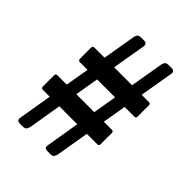

<svg xmlns="http://www.w3.org/2000/svg" viewBox="-186 -800 838 838"><g transform="rotate(45 232.5 -381.0)"><path d="M321.3 -236.3 295.9 -84Q294.4 -75.7 289.6 -68.4Q284.7 -61 272 -61H256.8Q248.5 -61 242.2 -63.2Q235.8 -65.4 235.8 -76.2Q235.8 -79.6 236.3 -81.1Q236.3 -82.5 236.8 -84L262.2 -236.3H151.4L126 -84Q124.5 -75.7 119.6 -68.4Q114.7 -61 102.1 -61H86.9Q78.6 -61 72.3 -63.2Q65.9 -65.4 65.9 -76.2Q65.9 -79.6 66.4 -81.1Q66.4 -82.5 66.9 -84L92.3 -236.3H49.8Q39.6 -236.3 39.6 -247.1V-315.9Q39.6 -326.2 50.8 -326.2H107.4L126 -436H78.6Q68.4 -436 68.4 -446.8V-515.6Q68.4 -525.9 79.6 -525.9H141.1L167 -678.2Q168.5 -686.5 171.1 -691.2Q173.8 -695.8 177.5 -698Q181.2 -700.2 185.3 -700.7Q189.5 -701.2 193.8 -701.2H209Q218.8 -701.2 222.9 -697Q227.1 -692.9 227.1 -686Q227.1 -685.1 227.1 -683.8Q227.1 -682.6 226.1 -678.2L200.2 -525.9H311L336.9 -678.2Q338.4 -686.5 341.1 -691.2Q343.8 -695.8 347.4 -698Q351.1 -700.2 355.2 -700.7Q359.4 -701.2 363.8 -701.2H378.9Q388.7 -701.2 392.8 -697Q397 -692.9 397 -686Q397 -685.1 397 -683.6Q397 -682.1 396 -678.2L370.1 -525.9H414.6Q424.8 -525.9 424.8 -515.6V-446.8Q424.8 -436 414.6 -436H355L336.4 -326.2H385.7Q396 -326.2 396 -315.9V-247.1Q396 -236.3 385.7 -236.3ZM166.5 -326.2H277.3L295.9 -436H185.1Z"/></g></svg>

Font: Fascinate Cyrillic
Style: Regular
Weight: 900
Designer: Denis Ignatov
Foundry: Astigmatic (AOETI)
Version: Version 1.00 November 30, 2018, initial release